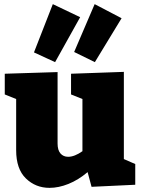

<svg xmlns="http://www.w3.org/2000/svg" viewBox="-20 -892 683 927"><path d="M219 15Q152 15 105 -30.5Q58 -76 58 -167V-414L3 -436V-536L258 -544V-199Q258 -167 272 -151Q286 -135 309 -135Q340 -135 378 -162V-414L323 -436V-536L578 -545V-124L633 -100V0L422 10L403 -61Q358 -23 310.5 -4Q263 15 219 15ZM438 -592 338 -641 437 -872 567 -804ZM246 -592 144 -639 235 -872 367 -809Z"/></svg>

Font: Bitter Black
Style: Regular
Weight: 900
Designer: Sol Matas, and Bitter project Authors
Foundry: Sol Matas
Version: Version 2.001